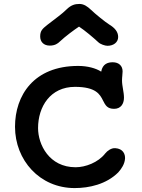

<svg xmlns="http://www.w3.org/2000/svg" viewBox="-20 -934 716 968"><path d="M55.7 -294.9C55.7 -126.5 180.2 14.2 356.4 14.2C429.7 14.2 516.1 -4.9 576.2 -64.9C592.3 -83 608.4 -106.4 610.4 -134.3C611.8 -156.7 600.6 -184.6 561 -187C541.5 -188.5 521 -173.8 510.3 -160.2C475.1 -114.7 410.6 -90.8 361.3 -90.8C228 -90.8 171.9 -205.1 171.9 -288.1C171.9 -396.5 233.9 -496.1 357.9 -496.1C463.4 -496.1 483.9 -458.5 499.5 -426.8C511.2 -403.8 520.5 -385.3 555.2 -385.3C588.9 -385.3 605 -410.2 605 -441.4C605 -470.7 595.2 -499 595.2 -528.8C595.2 -545.9 598.1 -560.1 598.1 -574.2C598.1 -601.6 579.6 -620.1 548.3 -620.1C524.4 -620.1 497.1 -612.3 490.2 -572.8C462.9 -590.3 420.9 -601.6 374 -601.6C150.4 -601.6 55.7 -453.1 55.7 -294.9ZM231 -704.1C256.8 -704.1 271.5 -714.4 281.7 -724.6C309.1 -750.5 354 -783.7 378.4 -799.8C408.2 -780.3 449.7 -745.1 476.1 -720.7C486.3 -710.9 509.3 -703.1 522 -703.1C551.8 -703.1 575.7 -720.2 575.7 -747.6C575.7 -773.4 559.1 -793.5 529.8 -811C512.7 -821.3 459 -864.7 439 -884.3C420.4 -901.9 402.8 -914.1 380.4 -914.1C357.9 -914.1 338.9 -908.7 317.4 -888.2C290 -861.3 266.1 -845.7 219.2 -809.1C192.4 -788.1 182.6 -777.8 182.6 -750C182.6 -722.7 200.7 -704.1 231 -704.1Z"/></svg>

Font: Autour One
Style: Regular
Weight: 400
Designer: Eben Sorkin
Foundry: Eben Sorkin
Version: Version 1.002